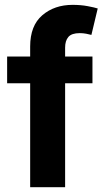

<svg xmlns="http://www.w3.org/2000/svg" viewBox="-20 -782 438 802"><path d="M366.2 -545.9V-434.1H252V0H106V-434.1H9.8V-545.9H106V-587.9Q106 -674.8 156.7 -718.3Q207.5 -761.7 283.2 -761.7Q317.9 -761.7 346.2 -756.3Q374.5 -751 388.2 -746.6L361.8 -636.2Q353 -638.7 340.1 -641.1Q327.1 -643.6 313 -643.6Q279.3 -643.6 265.6 -627.7Q252 -611.8 252 -583V-545.9Z"/></svg>

Font: Inter-Bold
Style: Bold
Weight: 700
Designer: Rasmus Andersson
Foundry: rsms
Version: Version 4.000;git-a52131595